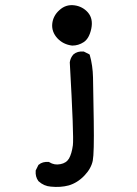

<svg xmlns="http://www.w3.org/2000/svg" viewBox="-20 -605 540 759"><path d="M181.2 132.8Q153.8 130.9 132.8 111.8L132.3 111.3L131.8 110.8Q119.1 93.8 121.1 69.8V68.8L121.6 67.9L131.3 48.3L131.8 46.9L132.8 46.4Q140.6 39.6 150.6 36.9Q160.6 34.2 172.4 35.2H173.8L174.8 36.1Q185.1 42.5 195.8 44.4Q206.5 46.4 218.8 43.9Q242.2 39.6 252.9 21.5Q263.7 2 268.1 -30.8Q272.5 -63.5 255.9 -357.9V-358.4V-358.9Q258.3 -376.5 270 -389.6L270.5 -390.1Q286.1 -403.3 310.1 -401.4H311L312 -400.9L331.5 -391.1L334 -389.6L335 -387.2Q340.8 -366.7 344 -344.5Q347.2 -322.3 347.7 -298.8Q348.6 -252.9 350.6 -126.5Q352.5 0.5 346.7 30.3Q340.3 61.5 313 89.8Q299.3 104 283.9 113.5Q268.6 123 252 127.9Q219.2 136.7 181.2 132.8ZM265.1 -424.8Q229.5 -429.2 206.5 -454.1Q183.6 -479.5 186.5 -510.7Q188 -526.4 195.1 -540Q202.1 -553.7 214.8 -564.9Q240.2 -588.4 273.9 -584Q290 -582 303.7 -574.7Q317.4 -567.4 327.6 -555.7Q349.1 -530.8 340.8 -491.2Q332.5 -452.6 311 -438.5Q290 -424.8 265.6 -424.8Z"/></svg>

Font: NaikaiFont
Style: SemiBold
Weight: 600
Version: Version 1.89